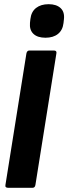

<svg xmlns="http://www.w3.org/2000/svg" viewBox="-20 -896 326 916"><path d="M19 0Q3 0 6 -14L106 -641Q109 -655 120 -655H237Q252 -655 249 -641L149 -14Q147 0 135 0ZM197 -716Q159 -716 139.5 -734.5Q120 -753 123 -787L125 -805Q129 -840 152 -858Q175 -876 212 -876Q249 -876 269 -857.5Q289 -839 285 -804L283 -786Q279 -752 256.5 -734Q234 -716 197 -716Z"/></svg>

Font: Sofia Sans Extra Condensed Black
Style: Italic
Weight: 900
Italic angle: -9°
Version: Version 4.100